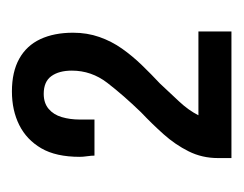

<svg xmlns="http://www.w3.org/2000/svg" viewBox="-62 -776 399 314"><g transform="rotate(-90 137.0 -619.5)"><path d="M35 -440V-462Q35 -488 46 -510Q57 -532 74 -551Q91 -570 110 -588Q138 -617 158 -643Q178 -669 178 -701Q178 -722 169 -734.5Q160 -747 140 -747Q125 -747 115.5 -739Q106 -731 102 -717.5Q98 -704 98 -688V-664H39Q39 -669 38 -676Q37 -683 37 -688Q37 -727 51 -751Q65 -775 89 -787Q113 -799 144 -799Q176 -799 197.5 -787Q219 -775 229.5 -752.5Q240 -730 240 -699Q240 -676 233 -656Q226 -636 214 -619Q202 -602 187 -586.5Q172 -571 157 -557Q142 -541 127.5 -525.5Q113 -510 105 -494H242V-440Z"/></g></svg>

Font: Archivo Condensed Medium
Style: Regular
Weight: 500
Width: 3
Designer: Hector Gatti
Foundry: Omnibus-Type
Version: Version 2.001